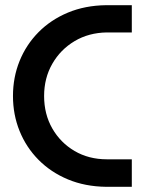

<svg xmlns="http://www.w3.org/2000/svg" viewBox="-20 -720 566 740"><path d="M389 0Q308 -1 242 -28.5Q176 -56 128.5 -104Q81 -152 55.5 -215Q30 -278 30 -350Q30 -422 55.5 -485Q81 -548 128.5 -596Q176 -644 242 -671.5Q308 -699 389 -700H488V-595H392Q322 -594 267.5 -561.5Q213 -529 181.5 -474Q150 -419 150 -350Q150 -280 181.5 -225Q213 -170 267.5 -138Q322 -106 392 -106H488V0Z"/></svg>

Font: MuseoModerno Medium
Style: Regular
Weight: 500
Designer: Pablo Cosgaya, Héctor Gatti, Marcela Romero, and the Authors of The MuseoModerno Project.
Foundry: Omnibus-Type Team
Version: Version 1.001